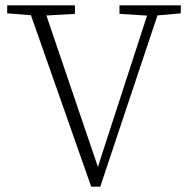

<svg xmlns="http://www.w3.org/2000/svg" viewBox="-20 -694 709 720"><path d="M322 6 83 -674H141L355 -45H340L360 -108L544 -674H583L356 6ZM7 -644V-674H261V-642L138 -635H120ZM428 -642V-674H658V-644L557 -635H540Z"/></svg>

Font: Source Serif 4 18pt Light
Style: Regular
Weight: 300
Designer: Frank Grießhammer
Foundry: Adobe Systems Incorporated
Version: Version 4.004;hotconv 1.0.116;makeotfexe 2.5.65601